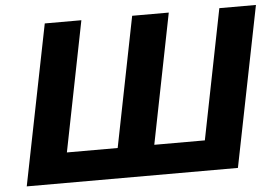

<svg xmlns="http://www.w3.org/2000/svg" viewBox="-50 -768 1198 836"><g transform="rotate(-5 549.0 -350.0)"><path d="M937 -700 824 -132H603L716 -700H556L443 -132H221L334 -700H174L34 0H957L1097 -700Z"/></g></svg>

Font: AWKNG-Font
Style: Bold Italic
Weight: 700
Italic angle: -11.3°
Designer: Awakening Church
Foundry: Awakening Church
Version: Version 1.700;PS 001.700;hotconv 1.0.88;makeotf.lib2.5.64775